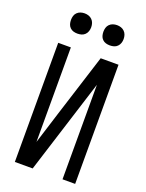

<svg xmlns="http://www.w3.org/2000/svg" viewBox="-173 -1031 845 1113"><g transform="rotate(20 250.0 -474.0)"><path d="M64 0V-735H142V-152L204 -350L326 -735H436V0H358V-583L174 0ZM350 -823Q337 -823 325 -826.5Q313 -830 304 -839Q295 -848 291.5 -860Q288 -872 288 -885Q288 -898 291.5 -910Q295 -922 304 -931Q313 -940 325 -944Q337 -948 350 -948Q363 -948 375 -944Q387 -940 396 -931Q405 -922 409 -910Q413 -898 413 -885Q413 -872 409 -860Q405 -848 396 -839Q387 -830 375 -826.5Q363 -823 350 -823ZM150 -823Q137 -823 125 -826.5Q113 -830 104 -839Q95 -848 91.5 -860Q88 -872 88 -885Q88 -898 91.5 -910Q95 -922 104 -931Q113 -940 125 -944Q137 -948 150 -948Q163 -948 175 -944Q187 -940 196 -931Q205 -922 209 -910Q213 -898 213 -885Q213 -872 209 -860Q205 -848 196 -839Q187 -830 175 -826.5Q163 -823 150 -823Z"/></g></svg>

Font: Iosevka MaddieWtf
Style: Regular
Weight: 400
Monospace: yes
Designer: Belleve Invis
Foundry: Belleve Invis
Version: Version 31.3.0; ttfautohint (v1.8.3)